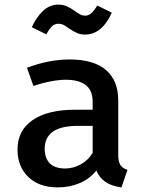

<svg xmlns="http://www.w3.org/2000/svg" viewBox="-20 -800 640 833"><path d="M533 -63 507 13Q424 3 398 -60Q369 -24 325.5 -5.5Q282 13 230 13Q150 13 103 -32Q56 -77 56 -151Q56 -234 121.5 -279Q187 -324 307 -324H382V-358Q382 -408 352 -431Q322 -454 265 -454Q237 -454 200 -447Q163 -440 125 -427L97 -506Q192 -542 282 -542Q387 -542 440 -496Q493 -450 493 -365V-129Q493 -99 502 -84.5Q511 -70 533 -63ZM382 -137V-254H320Q244 -254 209 -228.5Q174 -203 174 -155Q174 -113 196.5 -91Q219 -69 263 -69Q298 -69 330.5 -87Q363 -105 382 -137ZM279 -677Q264 -688 254.5 -692.5Q245 -697 234 -697Q217 -697 205.5 -686Q194 -675 181 -651L118 -682Q138 -726 167 -753Q196 -780 233 -780Q254 -780 270.5 -772.5Q287 -765 305 -752Q319 -742 328.5 -737Q338 -732 349 -732Q364 -732 376 -742.5Q388 -753 402 -776L465 -745Q445 -699 415.5 -674.5Q386 -650 349 -650Q329 -650 313.5 -657Q298 -664 279 -677Z"/></svg>

Font: Fira Mono Medium
Style: Regular
Weight: 500
Designer: Carrois Corporate & Edenspiekermann AG
Foundry: Carrois Corporate GbR & Edenspiekermann AG
Version: Version 3.206